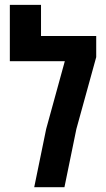

<svg xmlns="http://www.w3.org/2000/svg" viewBox="-20 -780 442 800"><path d="M150.9 -629.9H380.9V-542L298.3 -242.7L248.5 0H122.6L172.4 -242.7L250 -524.9H21V-759.8H150.9Z"/></svg>

Font: Open Sans Hebrew Condensed
Style: Bold
Weight: 700
Width: 3
Foundry: Ascender Corporation, Yanek Iontef
Version: Version 2.001;PS 002.001;hotconv 1.0.70;makeotf.lib2.5.58329